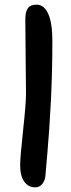

<svg xmlns="http://www.w3.org/2000/svg" viewBox="-20 -786 303 818"><path d="M129.9 12.2Q101.1 12.2 83.5 -12Q65.9 -36.1 65.9 -82Q65.9 -117.2 78.4 -231Q90.8 -344.7 90.8 -387.2Q90.8 -415 89.4 -522.7Q87.9 -630.4 87.9 -703.1Q87.9 -736.8 99.1 -751.5Q110.4 -766.1 136.2 -766.1Q168 -766.1 185.5 -727.1Q203.1 -688 203.1 -611.8Q203.1 -480 196.8 -355.2Q190.4 -230.5 182.1 -137.5Q173.8 -44.4 173.8 -41Q172.9 -18.6 160.9 -3.2Q148.9 12.2 129.9 12.2Z"/></svg>

Font: Shantell Sans Irregular
Style: Regular
Weight: 500
Designer: Stephen Nixon, Anya Danilova, Shantell Martin
Foundry: Arrow Type
Version: Version 1.006;[9816181b4]